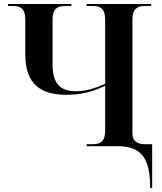

<svg xmlns="http://www.w3.org/2000/svg" viewBox="-20 -734 811 964"><path d="M734 210H744V-10H708C673 -10 645 -23 645 -63V-638C645 -690 670 -704 708 -704H739V-714H415V-704H446C484 -704 508 -690 508 -636V-313C459 -291 411 -276 362 -276C283 -276 244 -313 244 -410V-636C244 -690 268 -704 307 -704H338V-714H20V-704H45C83 -704 107 -690 107 -638V-460C107 -312 184 -258 314 -258C404 -258 460 -281 508 -303V-78C508 -24 484 -10 446 -10H415V0H568C687 0 734 55 734 210Z"/></svg>

Font: Noto Serif Display SemiBold
Style: Regular
Weight: 600
Designer: Monotype Design Team
Foundry: Monotype Imaging Inc.
Version: Version 2.009